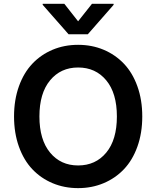

<svg xmlns="http://www.w3.org/2000/svg" viewBox="-20 -971 814 1001"><path d="M315.4 -951.2 387.2 -859.9 459.5 -951.2H572.3V-945.8L438 -792.5H337.4L202.6 -945.8V-951.2ZM696.3 -521Q721.7 -450.2 721.7 -363.8Q721.7 -277.3 696.3 -206.5Q670.9 -135.7 626 -88.6Q581.1 -41.5 520 -15.9Q459 9.8 387.2 9.8Q315.4 9.8 254.4 -15.9Q193.4 -41.5 148.7 -88.6Q104 -135.7 78.6 -206.5Q53.2 -277.3 53.2 -363.8Q53.2 -450.2 78.6 -521Q104 -591.8 148.7 -638.9Q193.4 -686 254.4 -711.7Q315.4 -737.3 387.2 -737.3Q459 -737.3 520 -711.7Q581.1 -686 626 -638.9Q670.9 -591.8 696.3 -521ZM387.2 -619.1Q296.4 -619.1 241 -552Q185.5 -484.9 185.5 -363.8Q185.5 -242.7 241 -175.5Q296.4 -108.4 387.2 -108.4Q478.5 -108.4 533.9 -175.3Q589.4 -242.2 589.4 -363.8Q589.4 -485.4 533.9 -552.2Q478.5 -619.1 387.2 -619.1Z"/></svg>

Font: Interop SemBd
Style: Regular
Weight: 600
Designer: Rasmus Andersson, Google, Jang Haemin
Foundry: jhaemin
Version: Version 1.007